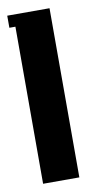

<svg xmlns="http://www.w3.org/2000/svg" viewBox="-71 -473 301 626"><g transform="rotate(-10 80.0 -160.0)"><path d="M0 -440H140V120H20V-400H0Z"/></g></svg>

Font: SOV_poster
Style: Bold
Weight: 700
Version: Version 1.00